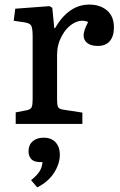

<svg xmlns="http://www.w3.org/2000/svg" viewBox="-20 -543 527 841"><path d="M48.8 0V-50.8L97.2 -60.1Q114.3 -63.5 118.7 -73.7Q123 -84 123 -107.9V-382.8Q123 -418 117.2 -429.7Q111.3 -441.4 88.9 -444.8L40 -452.1L46.9 -504.9L196.8 -516.1L209 -508.8L217.8 -419.9H221.2Q280.8 -522.9 371.1 -522.9Q418.5 -522.9 448.7 -497.3Q479 -471.7 479 -422.9Q479 -384.8 461.2 -363.3Q443.4 -341.8 408.2 -341.8Q378.4 -341.8 362.3 -354.5Q346.2 -367.2 346.2 -388.2Q346.2 -408.7 366.2 -446.8Q335.4 -459.5 303.5 -441.7Q271.5 -423.8 250.7 -385.5Q230 -347.2 230 -303.2V-106Q230 -83 234.1 -74.5Q238.3 -65.9 254.9 -63L340.8 -49.8V0ZM143.1 277.8 116.2 246.1Q143.6 224.1 154.3 205.8Q165 187.5 166 167H155.8Q129.4 167 117.2 154.1Q105 141.1 105 119.1Q105 91.8 123 75.9Q141.1 60.1 170.9 60.1Q205.6 60.1 223.9 80.8Q242.2 101.6 242.2 133.8Q242.2 174.3 216.6 214.1Q190.9 253.9 143.1 277.8Z"/></svg>

Font: Literata Book Medium
Style: Regular
Weight: 500
Designer: Latin by Veronika Burian and Jose Scaglione. Greek by Irene Vlachou. Cyrillic by Vera Evstafieva
Foundry: TypeTogether
Version: Version 2.003;PS 002.003;hotconv 1.0.88;makeotf.lib2.5.64775